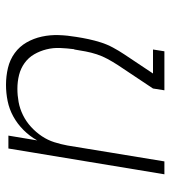

<svg xmlns="http://www.w3.org/2000/svg" viewBox="16 -584 568 640"><g transform="rotate(-90 300.0 -264.0)"><path d="M39 0 125 -520H168L152 -424Q166 -449 186.5 -469.5Q207 -490 231.5 -503.5Q256 -517 283 -522.5Q310 -528 337 -528Q366 -528 393.5 -521.5Q421 -515 443 -499Q465 -483 478.5 -459.5Q492 -436 498 -408.5Q504 -381 503 -352Q502 -323 497 -294Q494 -274 489.5 -253Q485 -232 478.5 -211.5Q472 -191 461.5 -171.5Q451 -152 439 -134L375 -38H455L449 0H319L325 -38L403 -155Q414 -172 423.5 -189.5Q433 -207 439 -225.5Q445 -244 448.5 -262.5Q452 -281 455 -300L456 -301Q459 -324 460 -347.5Q461 -371 455.5 -393Q450 -415 439 -434Q428 -453 410 -466Q392 -479 370 -484.5Q348 -490 324 -490Q302 -490 280 -486Q258 -482 236.5 -471.5Q215 -461 197 -444.5Q179 -428 166 -408.5Q153 -389 146 -367Q139 -345 135 -323L82 0Z"/></g></svg>

Font: Iosevka XLt Ex Obl
Style: Regular
Weight: 200
Width: 7
Italic angle: -9°
Monospace: yes
Designer: Belleve Invis
Foundry: Belleve Invis
Version: Version 32.5.0; ttfautohint (v1.8.4)